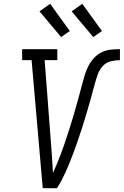

<svg xmlns="http://www.w3.org/2000/svg" viewBox="-20 -995 654 1015"><path d="M206 0 147 -677H97V-735H283V-677H216L249 -245Q252 -204 255 -163Q258 -122 260 -81Q271 -104 280.5 -127.5Q290 -151 299 -174Q308 -197 316 -220.5Q324 -244 332 -268Q340 -292 347.5 -315.5Q355 -339 362 -362.5Q369 -386 376 -410Q383 -434 389.5 -457.5Q396 -481 402.5 -505Q409 -529 415 -552.5Q421 -576 428.5 -600Q436 -624 447.5 -646.5Q459 -669 477 -688.5Q495 -708 518 -719Q541 -730 565.5 -732.5Q590 -735 614 -735V-677Q590 -677 565.5 -671Q541 -665 523.5 -646Q506 -627 497.5 -603.5Q489 -580 482.5 -556.5Q476 -533 469.5 -509Q463 -485 456.5 -461.5Q450 -438 443 -414.5Q436 -391 429 -367.5Q422 -344 414.5 -321Q407 -298 399 -274.5Q391 -251 383 -227.5Q375 -204 366 -181Q357 -158 348 -135Q339 -112 328.5 -89Q318 -66 306.5 -43.5Q295 -21 281 0ZM473 -799 359 -935 415 -975 519 -831ZM303 -799 189 -935 245 -975 349 -831Z"/></svg>

Font: Iosevka Slab Light Extended
Style: Italic
Weight: 300
Width: 7
Italic angle: -9°
Monospace: yes
Designer: Belleve Invis
Foundry: Belleve Invis
Version: Version 11.1.0; ttfautohint (v1.8.3)